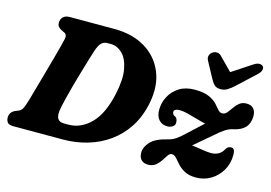

<svg xmlns="http://www.w3.org/2000/svg" viewBox="-96 -914 1580 1119"><g transform="rotate(15 694.0 -354.0)"><path d="M6.5 -41Q6.5 -74.5 41 -89.5L60 -97Q72.5 -102.5 80.8 -116.8Q89 -131 102.5 -178Q111 -208.5 123.5 -252.2Q136 -296 149.5 -344.5Q163 -393 175.5 -438.2Q188 -483.5 197 -517.8Q206 -552 209 -566.5Q216 -596 195.5 -605L179 -613Q166 -619.5 158.8 -628Q151.5 -636.5 151.5 -651.5Q151.5 -673 165 -686.5Q178.5 -700 205 -700H474.5Q582.5 -700 659.5 -654Q736.5 -608 770.8 -526.5Q805 -445 784.5 -338.5Q767.5 -252 726.5 -188.5Q685.5 -125 626.5 -83Q567.5 -41 496.8 -20.5Q426 0 350.5 0H51Q24.5 0 15.5 -11.8Q6.5 -23.5 6.5 -41ZM360 -92Q434 -92 493.5 -151.8Q553 -211.5 580 -337.5Q600 -429.5 588.5 -490Q577 -550.5 546 -580.2Q515 -610 477 -610H456Q434.5 -610 420 -595.8Q405.5 -581.5 394 -546.5Q389 -532 378.2 -496.5Q367.5 -461 353.8 -414.5Q340 -368 326.5 -319.2Q313 -270.5 302.8 -228.2Q292.5 -186 288.5 -160Q278.5 -92 331 -92ZM1333.5 -170.5Q1333.5 -117.5 1309.2 -76Q1285 -34.5 1244.8 -10.5Q1204.5 13.5 1156.5 13.5Q1113.5 13.5 1087 -1Q1060.5 -15.5 1044 -34.2Q1027.5 -53 1014.5 -67.5Q1001.5 -82 986.5 -82Q974 -82 964 -67.5Q954 -53 942 -34.2Q930 -15.5 912.2 -1Q894.5 13.5 866.5 13.5Q841.5 13.5 826.2 -1.2Q811 -16 811 -45.5Q811 -78 840.5 -110.5Q870 -143 948 -161Q969 -166.5 989.5 -180.5Q1010 -194.5 1041.5 -225Q1071.5 -253 1092.5 -272.2Q1113.5 -291.5 1127 -304Q1103.5 -309 1073 -318Q1042.5 -327 1013.8 -334.2Q985 -341.5 965.5 -341.5Q930 -341.5 930 -322Q930 -316 933.5 -309.8Q937 -303.5 946.5 -299Q955.5 -295.5 959.2 -285.5Q963 -275.5 963 -265Q963 -249.5 949.2 -240.5Q935.5 -231.5 918 -231.5Q886.5 -231.5 867 -252.5Q847.5 -273.5 847.5 -312.5Q847.5 -355 867.5 -393.2Q887.5 -431.5 925.5 -455.5Q963.5 -479.5 1018 -479.5Q1073 -479.5 1104.5 -465.5Q1136 -451.5 1153 -433.2Q1170 -415 1181.2 -401.2Q1192.5 -387.5 1207 -387.5Q1223 -387.5 1234.8 -401.2Q1246.5 -415 1258.8 -433.2Q1271 -451.5 1288 -465.5Q1305 -479.5 1331 -479.5Q1360.5 -479.5 1374.8 -462Q1389 -444.5 1388 -415Q1386.5 -372.5 1363.2 -348.5Q1340 -324.5 1295 -315Q1270 -310 1245.8 -294Q1221.5 -278 1189.5 -249Q1148.5 -214 1124.2 -193.5Q1100 -173 1086.5 -161.5Q1112 -159 1146.5 -153Q1181 -147 1204.5 -147Q1228.5 -147 1248.2 -157.5Q1268 -168 1280 -191.5Q1286 -202 1294.2 -205.8Q1302.5 -209.5 1311 -209.5Q1333.5 -209.5 1333.5 -170.5ZM1243.5 -564.5Q1221.5 -544 1202.8 -532.5Q1184 -521 1161 -521Q1138 -521 1125.2 -532.5Q1112.5 -544 1101.5 -564.5L1048.5 -662.5Q1040 -678.5 1044.2 -692Q1048.5 -705.5 1058.5 -713Q1070.5 -722 1085.8 -722.2Q1101 -722.5 1113.5 -709.5L1190.5 -631.5L1309 -709.5Q1328.5 -722.5 1343.5 -722.2Q1358.5 -722 1366 -713Q1372 -705.5 1369 -692Q1366 -678.5 1349 -662.5Z"/></g></svg>

Font: Fraunces 9pt SuperSoft
Style: Bold Italic
Weight: 700
Italic angle: -16°
Version: Version 1.000;[b76b70a41]